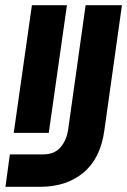

<svg xmlns="http://www.w3.org/2000/svg" viewBox="-20 -720 490 740"><path d="M33 -208 103 -700H238L168 -208ZM18 -125H147Q190 -125 213.5 -152.5Q237 -180 243 -223L310 -700H450L382 -216Q367 -109 301.5 -54.5Q236 0 135 0H1Z"/></svg>

Font: Host Grotesk Black
Style: Italic
Weight: 900
Italic angle: -8°
Designer: Doğukan Karapınar based on Poppins by Indian Type Foundry, Jonny Pinhorn
Foundry: Element Type
Version: Version 1.000; ttfautohint (v1.8.4.7-5d5b);gftools[0.9.33]